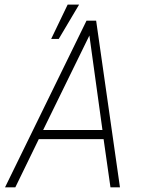

<svg xmlns="http://www.w3.org/2000/svg" viewBox="-20 -799 627 819"><path d="M421.9 -205.6 451.2 0H491.7L390.1 -710.9H349.1L1.5 0H45.4L145.5 -205.6ZM164.1 -244.6 361.3 -647.5 417 -244.6ZM268.6 -779.3 198.2 -632.8H230.5L317.4 -779.3Z"/></svg>

Font: Roboto Mono ExtraLight
Style: Italic
Weight: 250
Italic angle: -10°
Monospace: yes
Designer: Google
Version: Version 3.000